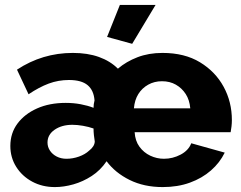

<svg xmlns="http://www.w3.org/2000/svg" viewBox="-20 -750 979 780"><path d="M203 10Q152 10 111 -12Q70 -34 46 -72Q22 -110 22 -157Q22 -209 51 -248Q80 -287 130.5 -309.5Q181 -332 247 -332Q279 -332 308 -326.5Q337 -321 360 -312Q360 -319 361 -327Q362 -335 364 -342Q361 -383 336 -404Q311 -425 260 -425Q217 -425 178 -410.5Q139 -396 96 -367L49 -467Q152 -535 276 -535Q336 -535 382 -518.5Q428 -502 459 -471Q493 -500 538.5 -517.5Q584 -535 640 -535Q730 -535 792.5 -497Q855 -459 888.5 -397.5Q922 -336 922 -262Q922 -250 920.5 -236.5Q919 -223 917 -213H527Q529 -178 546.5 -154Q564 -130 590.5 -117.5Q617 -105 646 -105Q682 -105 714 -122Q746 -139 757 -168L893 -130Q873 -89 837 -57.5Q801 -26 751.5 -8Q702 10 641 10Q565 10 506.5 -19Q448 -48 413 -95Q388 -58 352.5 -35Q317 -12 278 -1Q239 10 203 10ZM250 -105Q276 -105 301 -114Q326 -123 342 -138Q364 -155 365 -175Q363 -187 361.5 -201Q360 -215 360 -228Q340 -235 317 -239Q294 -243 274 -243Q231 -243 202 -223Q173 -203 173 -171Q173 -153 183 -138Q193 -123 210.5 -114Q228 -105 250 -105ZM753 -310Q750 -344 734.5 -368Q719 -392 694.5 -406Q670 -420 638 -420Q607 -420 582 -406Q557 -392 542 -368Q527 -344 524 -310ZM517 -572 415 -600 467 -730H612Z"/></svg>

Font: Raleway Thin ExtraBold
Style: Regular
Weight: 800
Version: Version 4.026